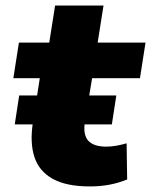

<svg xmlns="http://www.w3.org/2000/svg" viewBox="-20 -659 543 690"><path d="M303 11Q219 11 170 -16Q121 -43 104 -94Q87 -145 98 -217L123 -378H28L48 -506H157L178 -639H352L331 -506H503L483 -378H311L285 -221Q278 -174 297.5 -153Q317 -132 362 -132Q380 -132 399 -135.5Q418 -139 435 -144L437 -14Q405 -1 372 5Q339 11 303 11ZM33 -212 49 -316H398L382 -212Z"/></svg>

Font: Nunito Sans 7pt Black
Style: Italic
Weight: 900
Italic angle: -9°
Version: Version 3.101;gftools[0.9.27]